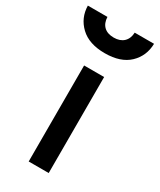

<svg xmlns="http://www.w3.org/2000/svg" viewBox="-280 -870 779 937"><g transform="rotate(30 109.5 -401.5)"><path d="M109.9 -643.1Q21 -643.1 -27.3 -689Q-75.7 -734.9 -77.1 -803.2H33.2Q34.7 -768.6 54.4 -749.8Q74.2 -731 109.9 -731Q145 -731 165.3 -750Q185.5 -769 187 -803.2H295.9Q294.4 -733.9 246.8 -688.5Q199.2 -643.1 109.9 -643.1ZM53.2 0V-541H166V0Z"/></g></svg>

Font: Plus Jakarta Sans SemiBold
Style: Regular
Weight: 600
Designer: Gumpita Rahayu
Foundry: Tokotype
Version: Version 2.006